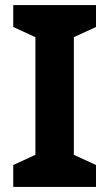

<svg xmlns="http://www.w3.org/2000/svg" viewBox="-20 -734 429 754"><path d="M357 0H32V-86L119 -126V-588L32 -628V-714H357V-628L270 -588V-126L357 -86Z"/></svg>

Font: Noto Sans New Tai Lue
Style: Regular
Weight: 400
Designer: Monotype Design Team
Foundry: Monotype Imaging Inc.
Version: Version 2.003